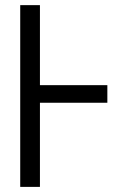

<svg xmlns="http://www.w3.org/2000/svg" viewBox="-20 -731 499 751"><path d="M59.1 -710.9V0H136.2V-329.1H399.9V-397.9H136.2V-710.9Z"/></svg>

Font: Tuffy
Style: Regular
Weight: 500
Designer: Thatcher Ulrich, Karoly Barta and Michael Everson
Version: Version 001.270